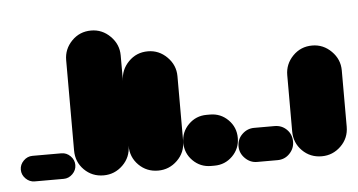

<svg xmlns="http://www.w3.org/2000/svg" viewBox="-35 -394 838 449"><g transform="rotate(-5 384.0 -170.0)"><path d="M30 -60Q18 -60 9 -51Q0 -42 0 -30Q0 -18 9 -9Q18 0 30 0H98Q110 0 119 -9Q128 -18 128 -30Q128 -42 119 -51Q110 -60 98 -60Z M128 -64H256V-276H128ZM192 -128Q165 -128 146.5 -109Q128 -90 128 -64Q128 -37 146.5 -18.5Q165 0 192 0Q218 0 237 -18.5Q256 -37 256 -64Q256 -90 237 -109Q218 -128 192 -128ZM192 -340Q165 -340 146.5 -321Q128 -302 128 -276Q128 -249 146.5 -230.5Q165 -212 192 -212Q218 -212 237 -230.5Q256 -249 256 -276Q256 -302 237 -321Q218 -340 192 -340Z M256 -64H384V-216H256ZM320 -128Q293 -128 274.5 -109Q256 -90 256 -64Q256 -37 274.5 -18.5Q293 0 320 0Q346 0 365 -18.5Q384 -37 384 -64Q384 -90 365 -109Q346 -128 320 -128ZM320 -280Q293 -280 274.5 -261Q256 -242 256 -216Q256 -189 274.5 -170.5Q293 -152 320 -152Q346 -152 365 -170.5Q384 -189 384 -216Q384 -242 365 -261Q346 -280 320 -280Z M444 -120Q419 -120 401.5 -102.5Q384 -85 384 -60Q384 -35 401.5 -17.5Q419 0 444 0H452Q477 0 494.5 -17.5Q512 -35 512 -60Q512 -85 494.5 -102.5Q477 -120 452 -120Z M552 -80Q536 -80 524 -68.5Q512 -57 512 -40Q512 -24 524 -12Q536 0 552 0H600Q617 0 628.5 -12Q640 -24 640 -40Q640 -57 628.5 -68.5Q617 -80 600 -80Z M640 -64H768V-196H640ZM704 -128Q677 -128 658.5 -109Q640 -90 640 -64Q640 -37 658.5 -18.5Q677 0 704 0Q730 0 749 -18.5Q768 -37 768 -64Q768 -90 749 -109Q730 -128 704 -128ZM704 -260Q677 -260 658.5 -241Q640 -222 640 -196Q640 -169 658.5 -150.5Q677 -132 704 -132Q730 -132 749 -150.5Q768 -169 768 -196Q768 -222 749 -241Q730 -260 704 -260Z"/></g></svg>

Font: Wavefont
Style: Bold
Weight: 700
Version: Version 3.004;gftools[0.9.33]